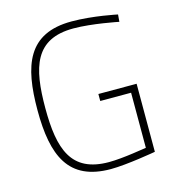

<svg xmlns="http://www.w3.org/2000/svg" viewBox="-107 -801 831 902"><g transform="rotate(-15 308.5 -350.0)"><path d="M356 -313H506V-45C500 -45 393 -25 322 -25C138 -25 98 -147 98 -347C98 -546 134 -675 322 -675C413 -675 539 -649 539 -649L542 -684C542 -684 427 -709 322 -709C109 -709 60 -565 60 -347C60 -125 116 9 322 9C401 9 542 -16 542 -16V-347H356Z"/></g></svg>

Font: TitilliumText22L
Style: 1 wt
Weight: 100
Designer: Campivisivi
Foundry: Campivisivi
Version: 1.000